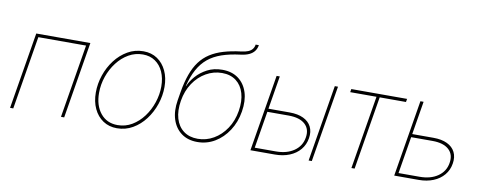

<svg xmlns="http://www.w3.org/2000/svg" viewBox="-63 -1024 3337 1331"><g transform="rotate(10 1605.5 -359.0)"><path d="M515.6 -539.1 426.3 0H403.8L489.3 -516.6H153.3L67.9 0H45.4L134.8 -539.1Z M798.8 10.7Q742.7 10.7 700.7 -17.3Q658.7 -45.4 635.5 -95Q612.3 -144.5 612.3 -208.5Q612.3 -270.5 632.8 -330.8Q653.3 -391.1 690.4 -439.7Q727.5 -488.3 778.1 -517.6Q828.6 -546.9 888.7 -546.9Q945.3 -546.9 986.8 -518.8Q1028.3 -490.7 1051.5 -441.4Q1074.7 -392.1 1074.7 -328.1Q1074.7 -266.1 1054.2 -205.8Q1033.7 -145.5 996.8 -96.7Q960 -47.9 909.4 -18.6Q858.9 10.7 798.8 10.7ZM799.3 -11.7Q854.5 -11.7 900.6 -39.3Q946.8 -66.9 980.7 -112.5Q1014.6 -158.2 1033.4 -214.4Q1052.2 -270.5 1052.2 -327.1Q1052.2 -385.7 1032.2 -430.2Q1012.2 -474.6 975.6 -499.5Q939 -524.4 888.7 -524.4Q835 -524.4 789.1 -498Q743.2 -471.7 708.5 -426.5Q673.8 -381.3 654.3 -325Q634.8 -268.6 634.8 -209.5Q634.8 -121.1 679.2 -66.4Q723.6 -11.7 799.3 -11.7Z M1363.8 7.8Q1297.4 7.8 1251.7 -25.6Q1206.1 -59.1 1187 -118.2Q1168 -177.2 1180.7 -253.9L1190.4 -312.5Q1202.6 -384.8 1222.2 -439Q1241.7 -493.2 1270.5 -532Q1299.3 -570.8 1339.8 -596.9Q1380.4 -623 1433.8 -638.9Q1487.3 -654.8 1555.7 -663.1Q1584.5 -666.5 1603.3 -674.3Q1622.1 -682.1 1632.6 -695.3Q1643.1 -708.5 1646 -727.5H1668.5Q1664.6 -702.6 1651.1 -684.8Q1637.7 -667 1614 -656Q1590.3 -645 1554.2 -640.6Q1479.5 -631.3 1424.1 -612.1Q1368.7 -592.8 1329.3 -560.3Q1290 -527.8 1262.9 -478.5Q1235.8 -429.2 1218.8 -359.9H1220.7Q1235.4 -396 1266.6 -431.6Q1297.9 -467.3 1344 -491.5Q1390.1 -515.6 1449.7 -515.6Q1517.1 -515.6 1562.5 -482.2Q1607.9 -448.7 1626.7 -389.9Q1645.5 -331.1 1632.8 -253.9Q1620.1 -177.2 1581.5 -118.2Q1543 -59.1 1486.8 -25.6Q1430.7 7.8 1363.8 7.8ZM1362.8 -14.6Q1422.4 -14.6 1474.4 -44.7Q1526.4 -74.7 1562.5 -128.7Q1598.6 -182.6 1610.4 -253.9Q1622.1 -325.2 1606.2 -379.2Q1590.3 -433.1 1550.8 -463.1Q1511.2 -493.2 1451.7 -493.2Q1392.1 -493.2 1339.6 -463.1Q1287.1 -433.1 1251 -379.2Q1214.8 -325.2 1203.1 -253.9Q1191.4 -182.6 1207.3 -128.7Q1223.1 -74.7 1263.2 -44.7Q1303.2 -14.6 1362.8 -14.6Z M1800.8 -305.2H1959.5Q2017.6 -305.2 2056.6 -286.6Q2095.7 -268.1 2113 -233.6Q2130.4 -199.2 2122.6 -152.3Q2115.2 -106 2086.4 -71.5Q2057.6 -37.1 2012.2 -18.6Q1966.8 0 1909.2 0H1737.3L1826.7 -539.1H1849.1L1763.7 -22.5H1912.1Q1989.3 -22.5 2039.8 -57.4Q2090.3 -92.3 2100.1 -152.3Q2110.8 -212.9 2072.5 -247.8Q2034.2 -282.7 1956.5 -282.7H1796.9ZM2147 0 2236.3 -539.1H2258.8L2169.4 0Z M2448.2 0 2533.7 -516.6H2348.6L2352.5 -539.1H2745.1L2741.2 -516.6H2556.2L2470.7 0Z M2813 -305.2H2971.7Q3029.8 -305.2 3068.8 -286.6Q3107.9 -268.1 3125.2 -233.6Q3142.6 -199.2 3134.8 -152.3Q3127.4 -106 3098.6 -71.5Q3069.8 -37.1 3024.4 -18.6Q2979 0 2921.4 0H2749.5L2838.9 -539.1H2861.3L2775.9 -22.5H2924.3Q3001.5 -22.5 3052 -57.4Q3102.5 -92.3 3112.3 -152.3Q3123 -212.9 3084.7 -247.8Q3046.4 -282.7 2968.8 -282.7H2809.1Z"/></g></svg>

Font: Inter 18pt Thin
Style: Italic
Weight: 250
Italic angle: -9.3988°
Version: Version 4.001;git-66647c0bb